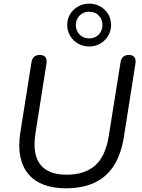

<svg xmlns="http://www.w3.org/2000/svg" viewBox="-20 -1009 768 1038"><path d="M335.2 8.9Q268.7 8.9 217.6 -10Q166.5 -29 133.9 -67.4Q101.3 -105.9 89.7 -163.3Q78 -220.6 90.5 -296.9L150.3 -672.6Q153.7 -693 165.1 -702.5Q176.5 -711.9 195.9 -711.9Q216.2 -711.9 225.4 -700Q234.6 -688.1 231.2 -665.3L171.9 -289.5Q154.2 -177.1 196.9 -120.8Q239.6 -64.5 339.4 -64.5Q437.8 -64.5 494.1 -114.1Q550.3 -163.8 568 -273.3L631.7 -672.6Q635.1 -693 646.5 -702.5Q657.9 -711.9 677.3 -711.9Q697.2 -711.9 706.4 -700Q715.6 -688.1 712.2 -665.3L649.9 -269.5Q635.4 -177.6 596.9 -115.7Q558.5 -53.9 493.7 -22.5Q428.8 8.9 335.2 8.9ZM461.9 -757.7Q429 -757.7 401.9 -773.4Q374.7 -789.1 359 -815.5Q343.3 -841.9 343.3 -873.8Q343.3 -906.6 359 -932.5Q374.7 -958.5 401.9 -973.9Q429 -989.4 461.9 -989.4Q495.8 -989.4 522.4 -973.9Q549 -958.5 564.8 -932.5Q580.5 -906.6 580.5 -873.8Q580.5 -841.9 564.8 -815.5Q549 -789.1 522.4 -773.4Q495.8 -757.7 461.9 -757.7ZM461.9 -801.4Q494.1 -801.4 513.9 -822.3Q533.8 -843.1 533.8 -873.8Q533.8 -904.4 513.9 -925Q494.1 -945.7 461.9 -945.7Q430.7 -945.7 410.3 -925Q390 -904.4 390 -873.8Q390 -843.1 410.3 -822.3Q430.7 -801.4 461.9 -801.4Z"/></svg>

Font: Nunito ExtraLight
Style: Italic
Weight: 200
Italic angle: -9°
Designer: Vernon Adams
Foundry: Vernon Adams
Version: Version 3.602